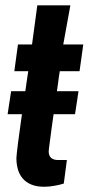

<svg xmlns="http://www.w3.org/2000/svg" viewBox="-20 -694 335 726"><path d="M75.7 -349.1Q78.1 -365.7 80.1 -379.4L83.5 -403.3Q85.4 -415 86.9 -424.8H34.2L47.9 -525.9H101.1L121.1 -673.8H246.1L219.2 -525.9H294.9L280.8 -424.8H206.1Q204.6 -415.5 202.6 -403.3Q201.2 -393.1 199.5 -379.2Q197.8 -365.2 195.3 -349.1H276.9L263.7 -262.2H182.6Q178.7 -235.8 175.5 -211.4Q172.4 -187 169.7 -167.5Q167 -147.9 165.5 -135.7Q164.1 -123.5 164.1 -122.1Q164.1 -88.9 200.2 -88.9H232.9L221.2 0Q214.8 2.4 205.8 4.4Q196.8 6.3 186.8 8.3Q176.8 10.3 166.7 11.2Q156.7 12.2 147.9 12.2Q117.7 12.2 97.4 3.4Q77.1 -5.4 64.9 -20.3Q52.7 -35.2 47.4 -54.7Q42 -74.2 42 -96.2Q42 -100.6 43.7 -116.2Q45.4 -131.8 48.3 -154.8Q51.3 -177.7 55.2 -205.6Q59.1 -233.4 63 -262.2H8.8L22 -349.1Z"/></svg>

Font: Archivo Narrow
Style: Bold Italic
Weight: 700
Italic angle: -8°
Designer: Hector Gatti
Foundry: Hector Gatti
Version: 1.002; ttfautohint (v0.8)